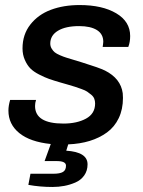

<svg xmlns="http://www.w3.org/2000/svg" viewBox="-20 -558 564 757"><path d="M187 179.2Q137.7 179.2 91.8 170.9L100.1 127H190.9Q216.3 127 228.3 119.9Q240.2 112.8 240.2 95.2Q240.2 77.1 204.1 77.1H155.8L180.2 9.8Q99.1 1.5 56.2 -33.2Q13.2 -67.9 13.2 -122.1Q13.2 -141.1 20 -164.1H122.1Q118.2 -152.3 118.2 -140.1Q118.2 -70.8 230 -70.8Q283.2 -70.8 319.1 -90.3Q355 -109.9 355 -149.9Q355 -160.2 351.6 -168.9Q348.1 -177.7 339.4 -184.8Q330.6 -191.9 323.5 -196.8Q316.4 -201.7 300.5 -207.3Q284.7 -212.9 276.1 -215.8Q267.6 -218.8 246.8 -224.6Q226.1 -230.5 217.8 -232.9Q190.9 -240.7 173.6 -246.8Q156.2 -252.9 134.3 -264.2Q112.3 -275.4 99.6 -288.3Q86.9 -301.3 77.9 -321.8Q68.8 -342.3 68.8 -367.2Q68.8 -421.9 99.6 -461.2Q130.4 -500.5 180.4 -519.3Q230.5 -538.1 293.9 -538.1Q383.3 -538.1 438.2 -505.6Q493.2 -473.1 493.2 -416Q493.2 -391.6 485.8 -373H384.8Q385.3 -376 386.2 -383.1Q387.2 -390.1 387.2 -393.1Q387.2 -423.8 362.1 -439.5Q336.9 -455.1 292 -455.1Q238.8 -455.1 208.5 -436.8Q178.2 -418.5 178.2 -386.2Q178.2 -375.5 183.6 -366.5Q189 -357.4 195.8 -351.8Q202.6 -346.2 216.8 -340.1Q231 -334 241.5 -330.8Q252 -327.6 272 -321.5Q292 -315.4 303.2 -312Q371.1 -291 394 -279.8Q456.1 -248.5 463.9 -190.4Q464.8 -181.6 464.8 -171.9Q464.8 -127 448.2 -92.3Q431.6 -57.6 401.9 -35.9Q372.1 -14.2 333.7 -2.4Q295.4 9.3 249 11.2L241.2 36.1Q325.2 41.5 325.2 89.8Q325.2 115.2 312 133.8Q298.8 152.3 277.1 161.6Q255.4 170.9 233.2 175Q210.9 179.2 187 179.2Z"/></svg>

Font: Archivo Medium
Style: Italic
Weight: 500
Italic angle: -10°
Designer: Hector Gatti
Foundry: Omnibus-Type
Version: Version 2.001